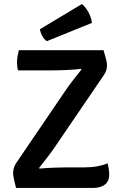

<svg xmlns="http://www.w3.org/2000/svg" viewBox="-20 -932 606 952"><path d="M305 -483.5Q320.5 -506.5 342 -534.2Q363.5 -562 384 -587.5L381 -590.5Q367.5 -588.5 346.5 -587Q325.5 -585.5 302.2 -584.5Q279 -583.5 258.5 -583.2Q238 -583 225.5 -583H69.5Q66.5 -593 65.5 -603.2Q64.5 -613.5 64.5 -623.5Q64.5 -639 67 -653.2Q69.5 -667.5 73.5 -683H493.5Q501.5 -656 505.2 -641.2Q509 -626.5 509.8 -619.2Q510.5 -612 510.5 -606.5Q510.5 -596 507.2 -584.5Q504 -573 495.5 -560.5L252 -203Q236.5 -180 214.8 -151.8Q193 -123.5 173.5 -99L176.5 -96Q208.5 -99 243.8 -100.5Q279 -102 305 -102H396Q434.5 -102 463.5 -107.5Q492.5 -113 513 -122.5Q516.5 -110.5 519 -95.5Q521.5 -80.5 521.5 -66Q521.5 -33.5 500.2 -16.8Q479 0 440 0H59.5Q53 -26.5 49.8 -40.5Q46.5 -54.5 45.8 -61.8Q45 -69 45 -75Q45 -86.5 48.8 -99.5Q52.5 -112.5 60.5 -124ZM386 -912Q396.5 -904 407.5 -889Q418.5 -874 426.2 -855.5Q434 -837 436 -818.5L212.5 -728Q199 -736 189.5 -753.8Q180 -771.5 178 -787Z"/></svg>

Font: Signika Medium
Style: Regular
Weight: 500
Designer: Anna Giedry
Foundry: Anna Giedry
Version: Version 2.000